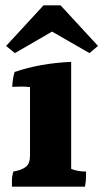

<svg xmlns="http://www.w3.org/2000/svg" viewBox="-20 -793 389 723"><path d="M304 -147Q304 -140 304 -126.5Q304 -113 300 -90H25Q25 -98 25 -113.5Q25 -129 30 -147Q61 -152 77 -164.5Q93 -177 93 -206V-465Q78 -467 60.5 -467Q43 -467 26 -466Q28 -501 35 -522Q132 -555 248 -560V-157Q272 -147 304 -147ZM208 -773 349 -620 317 -593 176 -674 36 -593 3 -620 144 -773Z"/></svg>

Font: Halant
Style: Bold
Weight: 700
Designer: Hitesh Malaviya (Devanagari), Satya Rajpurohit (Latin)
Foundry: Indian Type Foundry
Version: Version 1.101;PS 1.0;hotconv 1.0.78;makeotf.lib2.5.61930; tt